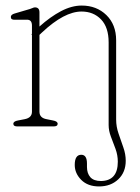

<svg xmlns="http://www.w3.org/2000/svg" viewBox="-20 -455 504 691"><path d="M371 -5V-302.5Q371 -356.5 343.8 -385Q316.5 -413.5 273.5 -413.5Q211.5 -413.5 131.5 -338.5L122 -329.5V-53Q122 -30.5 148 -26L170.5 -21.5Q187.5 -18.5 187.5 -9.5Q187.5 0 173 0H42.5Q28 0 28 -9.5Q28 -18.5 45 -21.5L68.5 -26Q95 -31 95 -53V-329.5L93 -331.5L95 -333.5V-363Q95 -385 76 -384H33.5Q19 -383 19 -394Q19 -402.5 33 -406.5L80.5 -420.5Q87 -422 94.5 -425.2Q102 -428.5 105.5 -428.5Q122 -428.5 122 -410.5V-359.5Q161 -394.5 199.5 -414.8Q238 -435 274 -435Q327.5 -435 362.8 -400.8Q398 -366.5 398 -310V-24.5Q398 1 406.8 26.2Q415.5 51.5 424 75.8Q432.5 100 432.5 123.5Q432.5 165 405.5 190.5Q378.5 216 336.5 216Q296 216 272.5 192.5Q249 169 249 138.5Q249 102 272.5 102Q293 102 293 133.5V146Q293 169 305.2 182.8Q317.5 196.5 343.5 196.5Q404 195.5 404 127Q404 103.5 395.8 81Q387.5 58.5 379.2 37Q371 15.5 371 -5Z"/></svg>

Font: Fraunces 144pt S100 Thin
Style: Regular
Weight: 100
Version: Version 1.000; ttfautohint (v1.8.3)